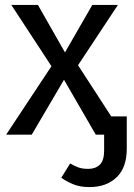

<svg xmlns="http://www.w3.org/2000/svg" viewBox="-20 -547 545 780"><path d="M369 0V-74H495V0ZM344 213Q304 213 276 201Q248 189 229 175L265 117Q282 127 298 133Q314 139 339 139Q368 139 385.5 122Q403 105 403 65V-1H495V57Q495 134 453.5 173.5Q412 213 344 213ZM26 -527H134L244 -334L297 -282L480 0H369L240 -223L189 -278ZM355 -527H459L297 -282L240 -223L109 0H5L189 -278L244 -334Z"/></svg>

Font: Fira Sans Variable
Style: Regular
Weight: 400
Designer: Carrois Corporate & Edenspiekermann AG
Foundry: Carrois Corporate GbR & Edenspiekermann AG
Version: Version 4.202